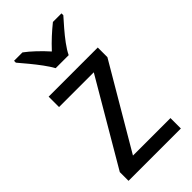

<svg xmlns="http://www.w3.org/2000/svg" viewBox="-239 -827 887 887"><g transform="rotate(-45 204.5 -383.0)"><path d="M376 0H34V-57L275 -468H48V-536H369V-473L131 -68H376ZM164 -606Q152 -628 132.5 -654.5Q113 -681 91.5 -707Q70 -733 52 -754V-766H107Q130 -749 156 -724.5Q182 -700 206 -673Q232 -701 256 -723Q280 -745 306 -766H362V-754Q345 -735 322.5 -709Q300 -683 280 -656Q260 -629 249 -606Z"/></g></svg>

Font: Noto Sans Sinhala SemiCondensed
Style: Regular
Weight: 400
Width: 4
Designer: Jelle Bosma - Monotype Design Team
Foundry: Monotype Imaging Inc.
Version: Version 2.006; ttfautohint (v1.8.4.7-5d5b)